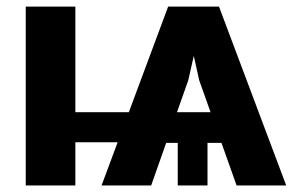

<svg xmlns="http://www.w3.org/2000/svg" viewBox="-20 -566 904 586"><path d="M702.1 0Q673.8 -80.1 587.9 -321.3Q575.2 -377.9 538.1 -545.9Q565.4 -545.9 648.4 -545.9Q700.2 -409.2 853.5 0Q815.4 0 702.1 0ZM58.6 0Q58.6 -136.7 58.6 -545.9Q96.7 -545.9 210 -545.9Q210 -409.2 210 0Q171.9 0 58.6 0ZM104.5 -131.8Q104.5 -154.3 104.5 -223.6Q188.5 -223.6 440.4 -223.6Q440.4 -200.2 440.4 -131.8Q356.4 -131.8 104.5 -131.8ZM522.5 0Q522.5 -43.9 522.5 -175.8Q544.9 -175.8 613.3 -175.8Q613.3 -131.8 613.3 0Q589.8 0 522.5 0ZM290 0Q340.8 -136.7 493.2 -545.9Q521.5 -545.9 605.5 -545.9Q592.8 -489.3 554.7 -321.3Q526.4 -241.2 441.4 0Q403.3 0 290 0ZM387.7 -129.9Q387.7 -153.3 387.7 -223.6Q480.5 -223.6 758.8 -223.6Q758.8 -200.2 758.8 -129.9Q666 -129.9 387.7 -129.9Z"/></svg>

Font: DeepSea
Style: Bold
Weight: 700
Designer: Stem
Version: Version 3.019;git-0a5106e0b